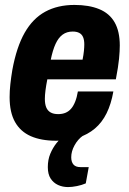

<svg xmlns="http://www.w3.org/2000/svg" viewBox="-20 -559 524 779"><path d="M208 12Q147 12 105 -6.5Q63 -25 41 -64Q19 -103 19 -165Q19 -190 22 -217.5Q25 -245 30 -275Q47 -368 80 -426Q113 -484 163.5 -511.5Q214 -539 282 -539Q341 -539 382.5 -522Q424 -505 445 -468.5Q466 -432 466 -374Q466 -352 463 -320.5Q460 -289 450 -237H172Q167 -212 164.5 -192Q162 -172 162 -158Q162 -137 167.5 -123.5Q173 -110 185 -103Q197 -96 216 -96Q233 -96 246 -101.5Q259 -107 268.5 -118Q278 -129 285 -146.5Q292 -164 296 -188H440Q431 -137 412.5 -99.5Q394 -62 365 -37.5Q336 -13 297 -0.5Q258 12 208 12ZM186 -317H315Q319 -337 320.5 -352.5Q322 -368 322 -379Q322 -397 317 -408.5Q312 -420 301.5 -425.5Q291 -431 275 -431Q251 -431 234 -418.5Q217 -406 205.5 -381Q194 -356 186 -317ZM256 200Q234 200 215.5 191.5Q197 183 185.5 165.5Q174 148 174 119Q174 89 184 65Q194 41 209 22Q224 3 240 -12H317L316 -8Q296 6 282.5 30.5Q269 55 269 79Q269 98 278 108.5Q287 119 306 119H340L328 185Q312 192 292 196Q272 200 256 200Z"/></svg>

Font: Archivo Condensed ExtraBold
Style: Italic
Weight: 800
Width: 3
Italic angle: -10°
Designer: Hector Gatti
Foundry: Omnibus-Type
Version: Version 2.001